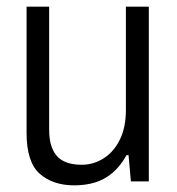

<svg xmlns="http://www.w3.org/2000/svg" viewBox="-20 -546 533 578"><path d="M204 12Q139 12 99.5 -23Q60 -58 60 -146V-526H128V-155Q128 -126 135 -105.5Q142 -85 154.5 -73Q167 -61 185 -55.5Q203 -50 226 -50Q261 -50 291.5 -69Q322 -88 340.5 -125Q359 -162 359 -215V-526H428V0H374L367 -79H361Q342 -45 318 -25Q294 -5 265.5 3.5Q237 12 204 12Z"/></svg>

Font: Archivo SemiCondensed Light
Style: Regular
Weight: 300
Width: 4
Designer: Hector Gatti
Foundry: Omnibus-Type
Version: Version 2.001